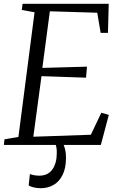

<svg xmlns="http://www.w3.org/2000/svg" viewBox="-22 -763 634 1011"><path d="M-1.5 0 1.5 -29.5 75 -42 160 -698.5 92.5 -710.5 97 -743H550.5L546.5 -590H508L490 -696L240.5 -703.5L201 -405.5L436 -412L431 -354L196.5 -362L153.5 -43L456.5 -53.5L511.5 -169.5L551 -158L509 0ZM287 -12.5 308 -10.5Q315.5 2.5 320.5 22Q325.5 41.5 325.5 67.5Q325.5 121.5 308 157.2Q290.5 193 260.5 210.5Q230.5 228 193 228Q173.5 228 155.5 223.8Q137.5 219.5 129 213.5L135.5 153Q141.5 156.5 155.5 159.2Q169.5 162 185 162Q230.5 162 253.8 129Q277 96 277 43Q277.5 25 274.8 12.2Q272 -0.5 268 -10.5Z"/></svg>

Font: Merriweather 60pt Light
Style: Italic
Weight: 300
Italic angle: -7.8°
Version: Version 2.101